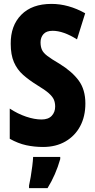

<svg xmlns="http://www.w3.org/2000/svg" viewBox="-20 -744 485 985"><path d="M418 -213Q418 -147 391.5 -97Q365 -47 316 -18.5Q267 10 201 10Q156 10 114.5 1Q73 -8 30 -32V-187Q71 -160 114 -145.5Q157 -131 193 -131Q228 -131 245.5 -150Q263 -169 263 -197Q263 -217 256.5 -232.5Q250 -248 230.5 -265.5Q211 -283 171 -307Q129 -333 98.5 -360Q68 -387 51.5 -425Q35 -463 35 -519Q34 -612 89 -668Q144 -724 244 -724Q331 -724 417 -676L375 -542Q305 -586 250 -586Q218 -586 203 -569Q188 -552 188 -527Q188 -505 195 -489Q202 -473 223 -457Q244 -441 285 -417Q350 -377 384 -330.5Q418 -284 418 -213ZM289 72Q266 153 224 221H129V208Q133 191 137.5 164Q142 137 145.5 109Q149 81 150 61H289Z"/></svg>

Font: Noto Sans ExtraCondensed ExtraBold
Style: Regular
Weight: 800
Width: 2
Designer: Monotype Design Team
Foundry: Monotype Imaging Inc.
Version: Version 2.013; ttfautohint (v1.8.4.7-5d5b)